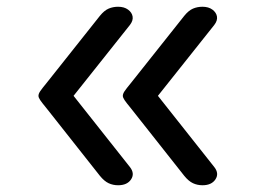

<svg xmlns="http://www.w3.org/2000/svg" viewBox="-20 -535 765 569"><path d="M330 14Q315 14 302 8Q289 2 276 -14L118 -214Q104 -231 99 -238.5Q94 -246 94 -251Q94 -257 99 -264.5Q104 -272 118 -289L276 -488Q289 -504 302 -509.5Q315 -515 330 -515Q348 -515 359.5 -506.5Q371 -498 373 -486Q375 -474 365 -461L198 -251L365 -40Q380 -21 368.5 -3.5Q357 14 330 14ZM580 14Q565 14 552 8Q539 2 526 -14L368 -214Q354 -231 349 -238.5Q344 -246 344 -251Q344 -257 349 -264.5Q354 -272 368 -289L526 -488Q539 -504 552 -509.5Q565 -515 580 -515Q598 -515 609.5 -506.5Q621 -498 623 -486Q625 -474 615 -461L448 -251L615 -40Q630 -21 618.5 -3.5Q607 14 580 14Z"/></svg>

Font: Playwrite IT Moderna
Style: Regular
Weight: 400
Designer: Veronika Burian, José Scaglione
Foundry: TypeTogether
Version: Version 1.002